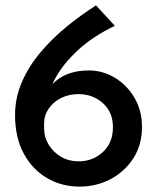

<svg xmlns="http://www.w3.org/2000/svg" viewBox="-20 -686 588 714"><path d="M276 8Q209 8 154.5 -24Q100 -56 68 -115.5Q36 -175 36 -258Q36 -322 61 -380Q86 -438 128.5 -489Q171 -540 225 -584.5Q279 -629 337 -666L407 -590Q326 -551 271.5 -501Q217 -451 188 -399Q159 -347 154 -301L128 -305Q155 -362 198.5 -393Q242 -424 311 -424Q362 -424 407 -397Q452 -370 480 -322.5Q508 -275 508 -214Q508 -146 475 -96Q442 -46 389.5 -19Q337 8 276 8ZM272 -86Q325 -86 362.5 -120.5Q400 -155 400 -213Q400 -269 362.5 -302.5Q325 -336 272 -336Q236 -336 207 -321.5Q178 -307 161 -282Q144 -257 144 -227V-208Q144 -176 161 -148Q178 -120 207 -103Q236 -86 272 -86Z"/></svg>

Font: Reem Kufi Fun
Style: Regular
Weight: 400
Designer: Khaled Hosny
Version: Version 1.005